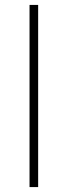

<svg xmlns="http://www.w3.org/2000/svg" viewBox="-20 -760 275 780"><path d="M100 0V-740H135V0Z"/></svg>

Font: IBM Plex Sans ExtraLight
Style: Regular
Weight: 250
Designer: Mike Abbink, Paul van der Laan, Pieter van Rosmalen
Foundry: Bold Monday
Version: Version 3.201